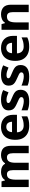

<svg xmlns="http://www.w3.org/2000/svg" viewBox="1604 -2200 606 3855"><g transform="rotate(-90 1907.5 -273.0)"><path d="M719 -556Q812 -556 859.5 -508.5Q907 -461 907 -356V0H758V-319Q758 -437 676 -437Q617 -437 592 -395Q567 -353 567 -274V0H418V-319Q418 -437 336 -437Q274 -437 250.5 -390.5Q227 -344 227 -257V0H78V-546H192L212 -476H220Q245 -518 288.5 -537Q332 -556 379 -556Q439 -556 481 -536.5Q523 -517 545 -476H558Q583 -518 627.5 -537Q672 -556 719 -556Z M1285 -556Q1398 -556 1464 -491.5Q1530 -427 1530 -308V-236H1178Q1180 -173 1215.5 -137Q1251 -101 1314 -101Q1367 -101 1410 -111.5Q1453 -122 1499 -144V-29Q1459 -9 1414.5 0.5Q1370 10 1307 10Q1225 10 1162 -20.5Q1099 -51 1063 -113Q1027 -175 1027 -269Q1027 -365 1059.5 -428.5Q1092 -492 1150 -524Q1208 -556 1285 -556ZM1286 -450Q1243 -450 1214.5 -422Q1186 -394 1181 -335H1390Q1389 -385 1364 -417.5Q1339 -450 1286 -450Z M2032 -162Q2032 -79 1973.5 -34.5Q1915 10 1799 10Q1742 10 1701 2.5Q1660 -5 1619 -22V-145Q1663 -125 1714 -112Q1765 -99 1804 -99Q1848 -99 1866.5 -112Q1885 -125 1885 -146Q1885 -160 1877.5 -171Q1870 -182 1845 -196Q1820 -210 1767 -232Q1716 -254 1683 -275.5Q1650 -297 1634 -327.5Q1618 -358 1618 -404Q1618 -480 1677 -518Q1736 -556 1834 -556Q1885 -556 1931 -546Q1977 -536 2026 -513L1981 -406Q1941 -423 1905 -434.5Q1869 -446 1832 -446Q1766 -446 1766 -410Q1766 -397 1774.5 -386.5Q1783 -376 1807.5 -364Q1832 -352 1880 -332Q1927 -313 1961 -292.5Q1995 -272 2013.5 -241.5Q2032 -211 2032 -162Z M2529 -162Q2529 -79 2470.5 -34.5Q2412 10 2296 10Q2239 10 2198 2.5Q2157 -5 2116 -22V-145Q2160 -125 2211 -112Q2262 -99 2301 -99Q2345 -99 2363.5 -112Q2382 -125 2382 -146Q2382 -160 2374.5 -171Q2367 -182 2342 -196Q2317 -210 2264 -232Q2213 -254 2180 -275.5Q2147 -297 2131 -327.5Q2115 -358 2115 -404Q2115 -480 2174 -518Q2233 -556 2331 -556Q2382 -556 2428 -546Q2474 -536 2523 -513L2478 -406Q2438 -423 2402 -434.5Q2366 -446 2329 -446Q2263 -446 2263 -410Q2263 -397 2271.5 -386.5Q2280 -376 2304.5 -364Q2329 -352 2377 -332Q2424 -313 2458 -292.5Q2492 -272 2510.5 -241.5Q2529 -211 2529 -162Z M2870 -556Q2983 -556 3049 -491.5Q3115 -427 3115 -308V-236H2763Q2765 -173 2800.5 -137Q2836 -101 2899 -101Q2952 -101 2995 -111.5Q3038 -122 3084 -144V-29Q3044 -9 2999.5 0.5Q2955 10 2892 10Q2810 10 2747 -20.5Q2684 -51 2648 -113Q2612 -175 2612 -269Q2612 -365 2644.5 -428.5Q2677 -492 2735 -524Q2793 -556 2870 -556ZM2871 -450Q2828 -450 2799.5 -422Q2771 -394 2766 -335H2975Q2974 -385 2949 -417.5Q2924 -450 2871 -450Z M3546 -556Q3634 -556 3687 -508.5Q3740 -461 3740 -356V0H3591V-319Q3591 -378 3570 -407.5Q3549 -437 3503 -437Q3435 -437 3410 -390.5Q3385 -344 3385 -257V0H3236V-546H3350L3370 -476H3378Q3404 -518 3449.5 -537Q3495 -556 3546 -556Z"/></g></svg>

Font: Noto Sans Kayah Li
Style: Bold
Weight: 700
Designer: Monotype Design Team, Sérgio Martins
Foundry: Monotype Imaging Inc.
Version: Version 2.002; ttfautohint (v1.8.4.7-5d5b)